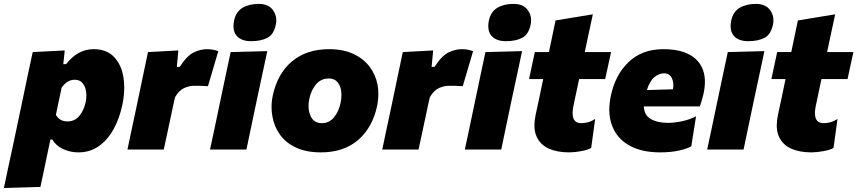

<svg xmlns="http://www.w3.org/2000/svg" viewBox="-67 -768 4402 986"><path d="M-47 197.5Q-36 144.5 -24.8 92.2Q-13.5 40 0 -22.5L51 -264.5Q62.5 -321 75 -379.5Q87.5 -438 101 -500.5L265.5 -509L258 -438.5H272.5Q332 -515.5 413.5 -515.5Q480.5 -515.5 518.5 -475.8Q556.5 -436 567 -371Q571 -345 571 -317.5Q571 -275.5 561.5 -230Q546.5 -159 515.8 -103.8Q485 -48.5 439.8 -17Q394.5 14.5 336 14.5Q294.5 14.5 257.5 -2.2Q220.5 -19 202 -51.5H192L183.5 -12Q172 42.5 162 91Q152 139.5 140.5 192ZM279.5 -144.5Q317 -144.5 340.5 -173Q364 -201.5 373 -243.5Q376.5 -260.5 376.5 -277Q376.5 -288 375 -298.5Q371 -325 356.5 -341.8Q342 -358.5 316 -358.5Q296.5 -358.5 279.5 -347.8Q262.5 -337 249.5 -318L220 -178.5Q238.5 -144.5 279.5 -144.5Z M587.5 0Q598.5 -52.5 609 -102Q619.5 -151 633 -214.5L643.5 -264.5Q655 -321 667.5 -379.5Q680 -438 693 -500.5L849 -509L841 -424.5H856Q893 -482 928 -498.8Q963 -515.5 995.5 -515.5Q1027.5 -515.5 1054 -505L1001 -325.5Q981 -327 964.5 -327.2Q948 -327.5 927.5 -327.5Q905.5 -327.5 878.8 -315.8Q852 -304 831.5 -268L817.5 -203.5Q806 -149 795.8 -101.2Q785.5 -53.5 774 0Z M1011.5 0Q1022.5 -52.5 1033.5 -102.5Q1044 -152 1057 -214.5L1067.5 -264.5Q1078.5 -317 1087 -357.2Q1095.5 -397.5 1102.8 -431.5Q1110 -465.5 1117.5 -500.5L1305.5 -505.5Q1298 -469.5 1290.5 -434.5Q1283 -399.5 1274.2 -358.8Q1265.5 -318 1254 -264.5L1243.5 -214.5Q1230.5 -152.5 1220 -102.5Q1209.5 -52.5 1198.5 0ZM1222.5 -556.5Q1173 -556.5 1149 -583.5Q1132 -602.5 1132 -633.5Q1132 -646.5 1135 -662Q1144.5 -707.5 1178.2 -727.8Q1212 -748 1262 -748Q1311 -748 1334.5 -716.5Q1352 -693 1352 -663.5Q1352 -653 1349.5 -641.5Q1339 -590.5 1305.8 -573.5Q1272.5 -556.5 1222.5 -556.5Z M1580.5 14.5Q1506 14.5 1453.8 -9.8Q1401.5 -34 1371.2 -75.8Q1341 -117.5 1332 -170Q1327.5 -193.5 1327.5 -218Q1327.5 -247.5 1334 -278Q1358 -390 1432.5 -452.8Q1507 -515.5 1623.5 -515.5Q1695.5 -515.5 1747.5 -491.2Q1799.5 -467 1830.8 -425.8Q1862 -384.5 1872 -332.5Q1876 -309.5 1876 -285.5Q1876 -255 1869.5 -223.5Q1846 -113 1772.2 -49.2Q1698.5 14.5 1580.5 14.5ZM1586 -135.5Q1624 -135.5 1648.8 -166.2Q1673.5 -197 1682 -240Q1686.5 -260.5 1686.5 -279.5Q1686.5 -290.5 1685 -301Q1681 -329.5 1665.2 -347.2Q1649.5 -365 1621 -365Q1582.5 -365 1556.8 -335.8Q1531 -306.5 1521.5 -260.5Q1517.5 -241.5 1517.5 -224Q1517.5 -196.5 1527.5 -173.5Q1543.5 -135.5 1586 -135.5Z M1896 0Q1907 -52.5 1917.5 -102Q1928 -151 1941.5 -214.5L1952 -264.5Q1963.5 -321 1976 -379.5Q1988.5 -438 2001.5 -500.5L2157.5 -509L2149.5 -424.5H2164.5Q2201.5 -482 2236.5 -498.8Q2271.5 -515.5 2304 -515.5Q2336 -515.5 2362.5 -505L2309.5 -325.5Q2289.5 -327 2273 -327.2Q2256.5 -327.5 2236 -327.5Q2214 -327.5 2187.2 -315.8Q2160.5 -304 2140 -268L2126 -203.5Q2114.5 -149 2104.2 -101.2Q2094 -53.5 2082.5 0Z M2320 0Q2331 -52.5 2342 -102.5Q2352.5 -152 2365.5 -214.5L2376 -264.5Q2387 -317 2395.5 -357.2Q2404 -397.5 2411.2 -431.5Q2418.5 -465.5 2426 -500.5L2614 -505.5Q2606.5 -469.5 2599 -434.5Q2591.5 -399.5 2582.8 -358.8Q2574 -318 2562.5 -264.5L2552 -214.5Q2539 -152.5 2528.5 -102.5Q2518 -52.5 2507 0ZM2531 -556.5Q2481.5 -556.5 2457.5 -583.5Q2440.5 -602.5 2440.5 -633.5Q2440.5 -646.5 2443.5 -662Q2453 -707.5 2486.8 -727.8Q2520.5 -748 2570.5 -748Q2619.5 -748 2643 -716.5Q2660.5 -693 2660.5 -663.5Q2660.5 -653 2658 -641.5Q2647.5 -590.5 2614.2 -573.5Q2581 -556.5 2531 -556.5Z M2855.5 14.5Q2793.5 14.5 2750 -5.5Q2706.5 -25.5 2688 -68Q2677.5 -92 2677.5 -124.5Q2677.5 -148.5 2683.5 -177.5Q2692 -217.5 2701 -258.5Q2709.5 -299.5 2722.5 -362H2650L2679.5 -500.5H2752Q2761 -545 2769.5 -584Q2777.5 -622.5 2786 -663L2977.5 -694.5Q2966.5 -644.5 2957 -599.5Q2947.5 -554 2936 -500.5H3071L3041 -362H2907L2877.5 -222.5Q2873.5 -203 2873.5 -188Q2873.5 -170.5 2878.5 -158.5Q2888 -135.5 2919.5 -135.5Q2934 -135.5 2952 -140Q2970 -144.5 2989.5 -157.5L2969 -8.5Q2952 2 2917.5 8.2Q2883 14.5 2855.5 14.5Z M3322.5 14.5Q3229.5 14.5 3166.2 -20.2Q3103 -55 3077.5 -119.5Q3062 -157.5 3062 -204.5Q3062 -237 3069.5 -273.5Q3091.5 -382.5 3160.8 -449Q3230 -515.5 3339.5 -515.5Q3463 -515.5 3517 -453.5Q3553 -411.5 3553 -348Q3553 -317.5 3545 -282.5Q3536.5 -247 3527 -221.5H3239.5Q3241 -176 3275.5 -156.5Q3310 -137 3365 -137Q3394.5 -137 3434.8 -145.2Q3475 -153.5 3507.5 -171L3483 -16.5Q3462.5 -4.5 3420.2 5Q3378 14.5 3322.5 14.5ZM3343.5 -391.5Q3317.5 -391.5 3293.5 -371.8Q3269.5 -352 3255 -305.5L3389 -309.5Q3391 -320 3391 -330Q3391 -350.5 3383 -367Q3371 -391.5 3343.5 -391.5Z M3564.5 0Q3575.5 -52.5 3586.5 -102.5Q3597 -152 3610 -214.5L3620.5 -264.5Q3631.5 -317 3640 -357.2Q3648.5 -397.5 3655.8 -431.5Q3663 -465.5 3670.5 -500.5L3858.5 -505.5Q3851 -469.5 3843.5 -434.5Q3836 -399.5 3827.2 -358.8Q3818.5 -318 3807 -264.5L3796.5 -214.5Q3783.5 -152.5 3773 -102.5Q3762.5 -52.5 3751.5 0ZM3775.5 -556.5Q3726 -556.5 3702 -583.5Q3685 -602.5 3685 -633.5Q3685 -646.5 3688 -662Q3697.5 -707.5 3731.2 -727.8Q3765 -748 3815 -748Q3864 -748 3887.5 -716.5Q3905 -693 3905 -663.5Q3905 -653 3902.5 -641.5Q3892 -590.5 3858.8 -573.5Q3825.5 -556.5 3775.5 -556.5Z M4100 14.5Q4038 14.5 3994.5 -5.5Q3951 -25.5 3932.5 -68Q3922 -92 3922 -124.5Q3922 -148.5 3928 -177.5Q3936.5 -217.5 3945.5 -258.5Q3954 -299.5 3967 -362H3894.5L3924 -500.5H3996.5Q4005.5 -545 4014 -584Q4022 -622.5 4030.5 -663L4222 -694.5Q4211 -644.5 4201.5 -599.5Q4192 -554 4180.5 -500.5H4315.5L4285.5 -362H4151.5L4122 -222.5Q4118 -203 4118 -188Q4118 -170.5 4123 -158.5Q4132.5 -135.5 4164 -135.5Q4178.5 -135.5 4196.5 -140Q4214.5 -144.5 4234 -157.5L4213.5 -8.5Q4196.5 2 4162 8.2Q4127.5 14.5 4100 14.5Z"/></svg>

Font: Heraclito ExtraBold
Style: Italic
Weight: 800
Italic angle: -12°
Designer: Kostas Bartsokas (font) & Cristiano Sobral (main changes)
Foundry: Kostas Bartsokas (font) & Cristiano Sobral (main changes)
Version: Version 1.00;July 8, 2020;FontCreator 13.0.0.2655 64-bit